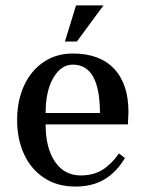

<svg xmlns="http://www.w3.org/2000/svg" viewBox="-20 -677 533 707"><path d="M43 -235Q43 -306 68.5 -361.5Q94 -417 140.5 -448.5Q187 -480 248 -480Q347 -480 400 -424Q453 -368 453 -265L451 -219H148Q148 -132 182.5 -81.5Q217 -31 277 -31Q324 -31 357 -51.5Q390 -72 418 -112L440 -95Q409 -43 364.5 -16.5Q320 10 258 10Q190 10 141.5 -22.5Q93 -55 68 -110.5Q43 -166 43 -235ZM348 -261Q348 -439 248 -439Q205 -439 176.5 -390.5Q148 -342 148 -261ZM260 -657H361L263 -524H219Z"/></svg>

Font: El Messiri Medium
Style: Regular
Weight: 500
Designer: Mohamed Gaber
Foundry: Kief Type Foundry
Version: Version 2.007